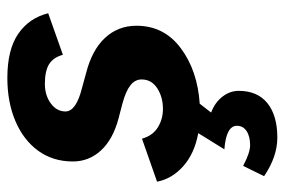

<svg xmlns="http://www.w3.org/2000/svg" viewBox="-146 -406 774 522"><g transform="rotate(-90 241.0 -145.0)"><path d="M23 186 51 129Q87 148 107 148Q131 148 145.5 138.5Q160 129 160 112Q160 83 96 78L140 7Q85 -3 50.5 -33.5Q16 -64 8 -105L125 -146Q133 -117 155.5 -103Q178 -89 206 -89Q238 -89 262 -104.5Q286 -120 286 -147Q286 -165 270 -177.5Q254 -190 221 -199L179 -210Q123 -225 93 -257.5Q63 -290 63 -334Q63 -388 92 -428Q121 -468 172.5 -490Q224 -512 290 -512Q367 -512 410 -482.5Q453 -453 466 -401L353 -361Q346 -387 327.5 -398.5Q309 -410 274 -410Q243 -410 221 -394Q199 -378 199 -354Q199 -325 263 -309L303 -298Q366 -282 399 -246.5Q432 -211 432 -161Q432 -86 371 -40.5Q310 5 220 11L196 42Q223 52 239 72.5Q255 93 255 117Q255 168 221.5 195Q188 222 128 222Q76 222 23 186Z"/></g></svg>

Font: Oak Sans
Style: Bold Italic
Weight: 700
Italic angle: -9.5°
Foundry: Erik Kennedy, Walven
Version: Version 1.000